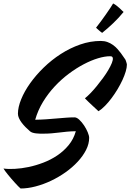

<svg xmlns="http://www.w3.org/2000/svg" viewBox="-63 -995 749 1103"><path d="M657.2 -652.8Q657.7 -651.9 659.2 -648.2Q660.6 -644.5 662.1 -639.9Q663.6 -635.3 664.8 -630.6Q666 -626 666 -624Q666 -607.4 659.2 -584.2Q652.3 -561 640.4 -535.2Q628.4 -509.3 612.3 -482.4Q596.2 -455.6 578.1 -431.4Q560.1 -407.2 540.8 -387.5Q521.5 -367.7 502.9 -356Q496.1 -362.3 486.6 -371.1Q477.1 -379.9 466.3 -389.9Q455.6 -399.9 444.8 -410.2Q434.1 -420.4 424.8 -430.2Q439 -441.4 456.8 -459.7Q474.6 -478 492.9 -500.5Q511.2 -522.9 528.8 -546.9Q546.4 -570.8 559.3 -593Q572.3 -615.2 579.6 -633.3Q586.9 -651.4 585 -662.1Q583.5 -667.5 580.3 -669.7Q577.1 -671.9 568.8 -671.9Q539.1 -671.9 500 -660.2Q460.9 -648.4 418.5 -626.2Q376 -604 332.8 -571.8Q289.6 -539.6 251.7 -499Q213.9 -458.5 184.3 -410.2Q154.8 -361.8 139.2 -307.1Q173.3 -307.6 204.1 -309.8Q234.9 -312 262.7 -314.5Q290.5 -316.9 315.9 -318.8Q341.3 -320.8 365.2 -320.8Q377.9 -320.8 392.6 -307.1Q407.2 -293.5 419.9 -274.4Q432.6 -255.4 440.9 -235.4Q449.2 -215.3 449.2 -203.1Q449.2 -168.5 431.4 -133.5Q413.6 -98.6 383.5 -66.2Q353.5 -33.7 314 -5.6Q274.4 22.5 230.7 43.2Q187 64 141.6 75.9Q96.2 87.9 55.2 87.9Q49.8 83.5 41 74.5Q32.2 65.4 22.2 54.4Q12.2 43.5 1.7 31.2Q-8.8 19 -17.8 7.8Q-26.9 -3.4 -33.7 -12.7Q-40.5 -22 -43 -26.9Q-16.1 -22.9 21.7 -24.9Q59.6 -26.9 101.6 -35.6Q143.6 -44.4 186.3 -60.8Q229 -77.1 266.1 -102.1Q303.2 -127 331.5 -161.4Q359.9 -195.8 372.6 -241.2Q344.2 -240.7 321.3 -238.5Q298.3 -236.3 276.9 -233.6Q255.4 -231 232.9 -229Q210.4 -227.1 183.1 -227.1Q174.3 -227.1 164.1 -227.3Q153.8 -227.5 143.6 -228.8Q133.3 -230 124 -232.9Q114.7 -235.8 108.9 -241.2Q95.7 -252.4 83.5 -264.9Q71.3 -277.3 61.5 -290.3Q51.8 -303.2 45.9 -316.4Q40 -329.6 40 -341.8Q40 -378.9 58.6 -424.6Q77.1 -470.2 110.1 -516.6Q143.1 -563 188 -606.7Q232.9 -650.4 285.9 -684.6Q338.9 -718.8 397.5 -739.3Q456.1 -759.8 516.1 -759.8Q537.1 -759.8 554.4 -753.4Q571.8 -747.1 585.9 -736.8Q600.1 -726.6 611.3 -714.1Q622.6 -701.7 631.3 -689.9Q640.1 -678.2 646.5 -668.2Q652.8 -658.2 657.2 -652.8ZM647 -926.3Q619.6 -892.6 587.9 -862.3Q556.2 -832 523.9 -806.2Q521.5 -807.6 516.4 -811.5Q511.2 -815.4 505.9 -820.3Q500.5 -825.2 495.6 -829.3Q490.7 -833.5 488.8 -835.9Q501 -851.1 516.1 -871.6Q531.2 -892.1 545.4 -912.4Q559.6 -932.6 570.8 -949.5Q582 -966.3 586.9 -975.1Q597.2 -970.2 606.7 -962.6Q616.2 -955.1 624.3 -947.8Q632.3 -940.4 638.2 -934.3Q644 -928.2 647 -926.3Z"/></svg>

Font: Yesteryear
Style: Regular
Weight: 400
Designer: Astigmatic (AOETI)
Foundry: Astigmatic (AOETI)
Version: Version 1.000